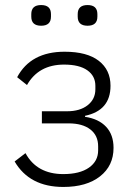

<svg xmlns="http://www.w3.org/2000/svg" viewBox="-20 -729 538 761"><path d="M104 -663V-673Q104 -709 143 -709Q182 -709 182 -673V-663Q182 -627 143 -627Q104 -627 104 -663ZM288 -663V-673Q288 -709 327 -709Q366 -709 366 -673V-663Q366 -627 327 -627Q288 -627 288 -663ZM231 12Q97 12 38 -89L81 -122Q126 -39 231 -39Q296 -39 332.5 -64.5Q369 -90 369 -133V-149Q369 -192 338 -216Q307 -240 252 -240H146V-288H246Q297 -288 327.5 -312Q358 -336 358 -375V-389Q358 -428 326 -450.5Q294 -473 234 -473Q133 -473 87 -392L48 -423Q102 -524 236 -524Q325 -524 371.5 -488Q418 -452 418 -389Q418 -291 317 -270V-266Q371 -258 400.5 -226.5Q430 -195 430 -143Q430 -72 376.5 -30Q323 12 231 12Z"/></svg>

Font: IBM Plex Sans Light
Style: Regular
Weight: 300
Designer: Mike Abbink, Paul van der Laan, Pieter van Rosmalen
Foundry: Bold Monday
Version: Version 3.0